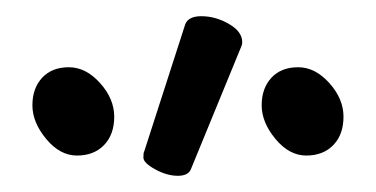

<svg xmlns="http://www.w3.org/2000/svg" viewBox="-20 -784 464 237"><path d="M208 -752Q211 -764 228.5 -764Q246 -764 262.5 -754.5Q279 -745 279 -732Q279 -729 278 -727L216 -576Q213 -567 199.5 -567Q186 -567 171.5 -575Q157 -583 157 -589.5Q157 -596 158 -597ZM404 -640Q404 -618 391.5 -605Q379 -592 358 -592Q337 -592 320 -612.5Q303 -633 303 -654Q303 -675 315 -688Q327 -701 348 -701Q369 -701 386.5 -681.5Q404 -662 404 -640ZM121 -640Q121 -618 108.5 -605Q96 -592 75 -592Q54 -592 37 -612.5Q20 -633 20 -654Q20 -675 32 -688Q44 -701 65 -701Q86 -701 103.5 -681.5Q121 -662 121 -640Z"/></svg>

Font: Moon Stars Kai T
Style: Regular
Weight: 400
Designer: GuiWonder
Version: Version 1.101